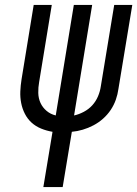

<svg xmlns="http://www.w3.org/2000/svg" viewBox="-20 -755 554 775"><path d="M155 0 192 -223Q168 -227 146 -236Q124 -245 107.5 -260Q91 -275 80.5 -295.5Q70 -316 65.5 -339Q61 -362 62 -386Q63 -410 67 -435L116 -735H189L138 -424Q134 -402 134.5 -380Q135 -358 143.5 -339.5Q152 -321 168 -307.5Q184 -294 205 -289L278 -735H352L279 -289Q298 -293 318 -303.5Q338 -314 352.5 -330Q367 -346 375.5 -366Q384 -386 387 -407L441 -735H514L458 -396Q455 -374 447.5 -352.5Q440 -331 427 -311.5Q414 -292 396 -276Q378 -260 357 -249Q336 -238 314 -231.5Q292 -225 270 -223L233 0Z"/></svg>

Font: Iosevka Term Curly
Style: Italic
Weight: 400
Italic angle: -9°
Designer: Belleve Invis
Foundry: Belleve Invis
Version: Version 32.3.0